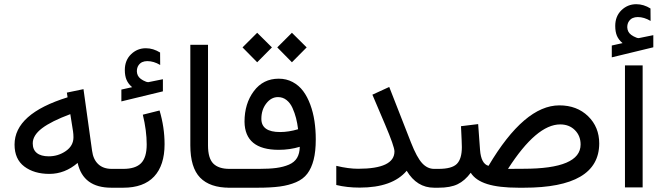

<svg xmlns="http://www.w3.org/2000/svg" viewBox="-20 -876 3091 896"><path d="M47.9 -201.2Q47.9 -345.2 295.4 -421.9L292 -443.8L369.6 -460L409.7 -172.4Q415 -131.8 438.5 -109.9Q461.9 -87.9 501.5 -87.9H516.6V0H499.5Q368.2 0 342.3 -115.7Q282.7 -64.5 210.4 -64.5Q139.2 -64.5 93.5 -98.9Q47.9 -133.3 47.9 -201.2ZM308.1 -343.3Q219.7 -310.5 176.3 -277.6Q132.8 -244.6 132.8 -207Q132.8 -177.2 152.1 -161.9Q171.4 -146.5 207.5 -146.5Q251.5 -146.5 287.1 -171.1Q322.8 -195.8 322.8 -235.4Q322.8 -250 320.8 -263.2Z M724.6 -360.4Q748 -281.7 748 -203.1Q748 -104.5 699.2 -52.2Q650.4 0 555.2 0H497.1V-87.9H555.2Q612.3 -87.9 638.4 -114.5Q664.6 -141.1 664.6 -201.7Q664.6 -266.1 646.5 -340.8ZM596.7 -469.2Q578.6 -484.4 570.6 -503.2Q562.5 -522 562.5 -549.3Q562.5 -594.7 591.6 -622.8Q620.6 -650.9 660.6 -650.9Q678.2 -650.9 694.8 -645.8Q711.4 -640.6 727.1 -630.9L727.5 -572.8Q697.3 -590.8 667.5 -590.8Q654.3 -590.8 643.8 -586.2Q633.3 -581.5 626 -570.6Q618.7 -559.6 618.7 -543Q619.1 -532.2 623.3 -523.7Q627.4 -515.1 637 -507.8Q646.5 -500.5 661.6 -494.6Q664.6 -493.7 666.7 -493.2Q668.9 -492.7 671.4 -492.7Q671.9 -492.7 672.6 -492.7Q673.3 -492.7 673.8 -492.9Q674.3 -493.2 675.3 -493.2Q687.5 -495.6 710 -500.2Q732.4 -504.9 740.2 -506.3V-449.7L546.4 -402.8V-458Z M1063 0H1050.8Q959.5 0 913.8 -47.1Q868.2 -94.2 868.2 -197.8V-667H950.7V-197.3Q950.7 -137.7 975.3 -112.8Q1000 -87.9 1050.8 -87.9H1063Z M1273.9 -654.8 1342.3 -723.1 1411.1 -654.8 1342.3 -585.4ZM1111.8 -654.8 1180.2 -723.1 1249 -654.8 1180.2 -585.4ZM1378.9 -190.9Q1332.5 -176.8 1280.8 -176.8Q1122.6 -176.8 1121.1 -308.1Q1121.1 -392.6 1164.6 -450.7Q1208 -508.8 1280.8 -508.8Q1316.4 -508.8 1345.7 -493.2Q1375 -477.5 1394.8 -450.9Q1414.6 -424.3 1428 -387.9Q1441.4 -351.6 1447.5 -310.8Q1453.6 -270 1453.6 -225.6Q1453.6 -169.4 1443.6 -130.4Q1433.6 -91.3 1414.3 -65.7Q1395 -40 1361.3 -25.6Q1327.6 -11.2 1285.6 -5.6Q1243.7 0 1182.6 0H1043.5V-87.9H1188Q1236.8 -87.9 1269.8 -92.3Q1302.7 -96.7 1328.4 -107.7Q1354 -118.7 1366.2 -139.2Q1378.4 -159.7 1378.9 -190.9ZM1371.1 -272.9Q1367.7 -300.8 1361.6 -324.7Q1355.5 -348.6 1345 -372.1Q1334.5 -395.5 1317.1 -409.2Q1299.8 -422.9 1277.3 -422.9Q1245.6 -422.9 1222.7 -393.3Q1199.7 -363.8 1199.7 -321.3Q1199.7 -259.8 1287.1 -259.8Q1326.7 -259.8 1371.1 -272.9Z M1549.3 -102.1Q1606 -88.4 1651.4 -88.4Q1820.8 -88.4 1820.8 -169.4Q1820.8 -191.9 1776.4 -296.4L1717.8 -434.1L1796.4 -470.2L1897.9 -210.9Q1925.3 -141.1 1950 -114.5Q1974.6 -87.9 2005.9 -87.9H2026.4V0H2005.9Q1925.3 0 1877.9 -79.1Q1811.5 -0.5 1658.7 -0.5Q1599.1 -0.5 1549.3 -12.7Z M2422.9 -88.4Q2689.5 -88.4 2689.5 -201.7Q2689.5 -242.2 2662.8 -268.8Q2636.2 -295.4 2594.2 -295.4Q2483.9 -295.4 2350.6 -87.9ZM2259.8 -102.1Q2427.2 -384.3 2590.3 -384.3Q2672.4 -384.3 2724.4 -333.7Q2776.4 -283.2 2776.4 -206.1Q2775.4 0 2424.8 0H2399.9Q2308.1 0 2253.7 -17.1Q2199.2 -34.2 2176.8 -69.8Q2149.4 -32.7 2115.7 -16.4Q2082 0 2026.4 0H2006.8L2007.3 -87.9H2026.4Q2088.9 -87.9 2112.1 -111.3Q2135.3 -134.8 2135.3 -189.5Q2135.3 -207.5 2131.3 -287.1L2211.4 -296.9L2220.2 -176.3Q2225.1 -111.3 2259.8 -102.1Z M2885.3 -674.8Q2867.2 -689.9 2859.1 -708.7Q2851.1 -727.5 2851.1 -754.9Q2851.1 -800.3 2880.1 -828.4Q2909.2 -856.4 2949.2 -856.4Q2966.8 -856.4 2983.4 -851.3Q3000 -846.2 3015.6 -836.4L3016.1 -778.3Q2985.8 -796.4 2956.1 -796.4Q2942.9 -796.4 2932.4 -791.7Q2921.9 -787.1 2914.6 -776.1Q2907.2 -765.1 2907.2 -748.5Q2907.7 -737.8 2911.9 -729.2Q2916 -720.7 2925.5 -713.4Q2935.1 -706.1 2950.2 -700.2Q2953.1 -699.2 2955.3 -698.7Q2957.5 -698.2 2960 -698.2Q2960.4 -698.2 2961.2 -698.2Q2961.9 -698.2 2962.4 -698.5Q2962.9 -698.7 2963.9 -698.7Q2976.1 -701.2 2998.5 -705.8Q3021 -710.4 3028.8 -711.9V-655.3L2835 -608.4V-663.6ZM2896.5 -570.7H2979V-1.4H2896.5Z"/></svg>

Font: Vazir FD-WOL
Style: FD-WOL
Weight: 400
Foundry: Based on Dejavu fonts, by Saber Rastikerdar
Version: Version 26.0.0